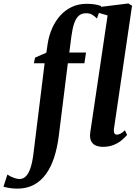

<svg xmlns="http://www.w3.org/2000/svg" viewBox="-151 -837 787 1108"><path d="M124.5 -587Q132 -634 150.5 -675.2Q169 -716.5 197.5 -748Q226 -779.5 264.2 -797.2Q302.5 -815 349 -815Q372 -815 393.5 -812Q415 -809 433 -802L408.5 -730Q398 -741 383 -751Q368 -761 344 -760.5Q320 -760.5 303.5 -746Q287 -731.5 277 -702Q267 -672.5 261 -627.5L249 -534H345.5L336 -472H240.5L188 -51Q179.5 16 161.5 71.5Q143.5 127 114.5 167.2Q85.5 207.5 44.5 229.5Q3.5 251.5 -50.5 251.5Q-74.5 251.5 -96 248Q-117.5 244.5 -131 240.5L-108.5 170.5Q-103 174.5 -90.5 180.8Q-78 187 -63.8 191.5Q-49.5 196 -38.5 196Q-17 196 -1.5 180.2Q14 164.5 24.8 132.8Q35.5 101 41.5 54L106.5 -472H44.5L51.5 -504.5L116.5 -533ZM506.5 -93Q504.5 -76 509.2 -68Q514 -60 523.5 -60Q532 -60 542.8 -65Q553.5 -70 570 -85L582.5 -58.5Q571.5 -45 552.5 -28.8Q533.5 -12.5 505.8 -1Q478 10.5 441 10.5Q422 10.5 405.2 4.2Q388.5 -2 378.5 -16.5Q368.5 -31 368.5 -54Q368.5 -59 369.2 -66.5Q370 -74 371.2 -82.2Q372.5 -90.5 373.5 -97L470 -748L405 -766.5L411.5 -795L590 -817L611 -804Z"/></svg>

Font: Merriweather 72pt
Style: Bold Italic
Weight: 700
Italic angle: -7.8°
Version: Version 2.101